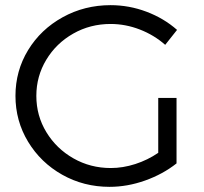

<svg xmlns="http://www.w3.org/2000/svg" viewBox="-20 -722 793 745"><path d="M665 -342V-88Q612 -46 543 -21.5Q474 3 405 3Q305 3 221.5 -44Q138 -91 89 -172Q40 -253 40 -350Q40 -447 89 -527.5Q138 -608 223 -655Q308 -702 409 -702Q481 -702 548.5 -676.5Q616 -651 667 -606L621 -548Q578 -586 522.5 -607.5Q467 -629 409 -629Q330 -629 264 -591.5Q198 -554 159.5 -490Q121 -426 121 -350Q121 -273 160 -209Q199 -145 265 -107.5Q331 -70 410 -70Q457 -70 505 -85.5Q553 -101 594 -129V-342Z"/></svg>

Font: Kalaa
Style: Regular
Weight: 400
Version: Version 1.20 June 5, 2016